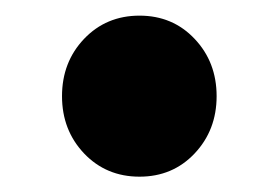

<svg xmlns="http://www.w3.org/2000/svg" viewBox="-20 -444 360 248"><path d="M88.6 -245.8Q60.1 -275.9 60.1 -319.8Q60.1 -363.8 88.6 -393.8Q117.2 -423.8 160.2 -423.8Q203.1 -423.8 231.4 -393.8Q259.8 -363.8 259.8 -319.8Q259.8 -275.9 231.4 -245.8Q203.1 -215.8 160.2 -215.8Q117.2 -215.8 88.6 -245.8Z"/></svg>

Font: Source Sans Pro Black
Style: Regular
Weight: 900
Designer: Paul D. Hunt
Foundry: Adobe Systems Incorporated
Version: Version 2.020;PS 2.0;hotconv 1.0.86;makeotf.lib2.5.63406